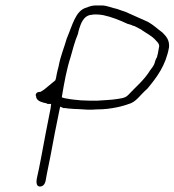

<svg xmlns="http://www.w3.org/2000/svg" viewBox="-20 -655 638 702"><path d="M111 -310C110 -307 111 -305 112 -303C112 -292 122 -284 138 -280L151 -277V-276C154 -275 155 -275 157 -275H167L165 -259C156 -214 138 -122 130 -77C125 -50 120 -26 115 -4C111 16 115 27 126 27C136 27 144 20 147 5C152 -26 159 -54 165 -87C172 -127 189 -213 197 -251L200 -265L212 -260C214 -259 214 -260 217 -260H219C225 -259 228 -258 233 -258H234C246 -257 257 -256 268 -256H269C279 -255 288 -255 301 -254C312 -254 324 -254 334 -255H335C361 -255 385 -258 409 -263L422 -266C429 -268 437 -270 446 -273L447 -274H448C478 -281 490 -306 519 -331C553 -372 586 -415 598 -482C600 -508 589 -521 574 -536C556 -549 541 -564 521 -575C502 -583 484 -592 465 -600L438 -612C429 -615 419 -618 409 -622C390 -626 370 -635 353 -635H329C317 -635 308 -632 296 -627H295C256 -615 246 -566 224 -514C215 -482 201 -449 195 -416V-415C192 -404 189 -392 187 -382C186 -377 185 -367 182 -361C168 -349 150 -335 142 -328L128 -319H125C116 -319 112 -314 111 -310ZM206 -299 207 -306C215 -354 224 -403 238 -446C246 -474 253 -503 265 -531C266 -537 268 -545 270 -551C275 -565 284 -600 317 -601C317 -601 320 -602 323 -602H336C342 -602 348 -601 355 -600H356C389 -593 418 -581 446 -568C452 -566 459 -565 466 -561C466 -561 468 -561 473 -559C481 -555 489 -551 496 -547H497V-546C514 -534 536 -524 551 -506C554 -502 562 -497 562 -486L557 -458C556 -456 555 -451 554 -446L553 -444L552 -443C549 -438 548 -433 546 -427C543 -414 533 -404 529 -398C508 -363 474 -335 449 -308C437 -295 418 -295 408 -293C385 -289 358 -289 337 -287H307C296 -287 287 -288 278 -288H277C258 -290 241 -291 222 -295C218 -295 210 -298 206 -299ZM473 -559Z"/></svg>

Font: Scribbler
Style: HLIta
Weight: 100
Designer: Mew Too
Foundry: Cannot Into Space Fonts
Version: Version 1.001